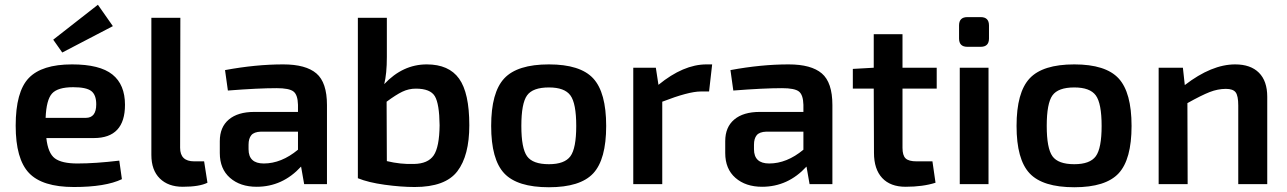

<svg xmlns="http://www.w3.org/2000/svg" viewBox="-20 -775 5418 808"><path d="M455 -665 242 -554 204 -608 392 -755ZM306 -87Q381 -87 482 -99L493 -21Q424 12 291 12Q158 12 102 -47Q46 -106 46 -246Q46 -389 101 -446.5Q156 -504 283 -504Q400 -504 453 -461.5Q506 -419 506 -334Q506 -194 375 -194H175Q182 -130 211 -108.5Q240 -87 306 -87ZM288 -408Q223 -408 199 -381.5Q175 -355 172 -279H341Q385 -279 385 -336Q385 -376 364 -392Q343 -408 288 -408Z M739 -700 738 -153Q738 -96 797 -96H839L853 -6Q819 11 749 11Q688 11 652.5 -24Q617 -59 617 -123V-700Z M1172 -504Q1267 -504 1311.5 -466Q1356 -428 1356 -333V0H1260L1247 -74Q1169 11 1060 11Q991 11 948 -26.5Q905 -64 905 -131V-181Q905 -240 943 -272Q981 -304 1050 -304H1234V-334Q1233 -376 1215 -390Q1197 -404 1144 -404Q1067 -404 939 -394L927 -480Q1056 -504 1172 -504ZM1026 -147Q1026 -87 1090 -87Q1164 -87 1234 -145V-221H1078Q1049 -220 1037.5 -206Q1026 -192 1026 -166Z M1776 -504Q1869 -504 1912 -444Q1955 -384 1955 -248Q1955 -120 1904.5 -54Q1854 12 1725 12Q1668 12 1599 2.5Q1530 -7 1486 -25V-700H1608V-535Q1608 -465 1597 -421Q1675 -504 1776 -504ZM1722 -85Q1781 -86 1805 -121Q1829 -156 1830 -248Q1829 -338 1810 -370Q1791 -402 1730 -402Q1700 -402 1673 -389Q1646 -376 1607 -347L1608 -97Q1666 -83 1722 -85Z M2290 -504Q2422 -504 2476.5 -445Q2531 -386 2531 -245Q2531 -104 2476.5 -45.5Q2422 13 2290 13Q2157 13 2102 -45.5Q2047 -104 2047 -245Q2047 -386 2102 -445Q2157 -504 2290 -504ZM2290 -407Q2222 -407 2198 -373.5Q2174 -340 2174 -245Q2174 -151 2198 -117.5Q2222 -84 2290 -84Q2356 -84 2380.5 -117.5Q2405 -151 2405 -245Q2405 -340 2380.5 -373.5Q2356 -407 2290 -407Z M2953 -504H2977L2964 -390H2929Q2878 -390 2767 -347V0H2645V-490H2740L2751 -418Q2856 -504 2953 -504Z M3299 -504Q3394 -504 3438.5 -466Q3483 -428 3483 -333V0H3387L3374 -74Q3296 11 3187 11Q3118 11 3075 -26.5Q3032 -64 3032 -131V-181Q3032 -240 3070 -272Q3108 -304 3177 -304H3361V-334Q3360 -376 3342 -390Q3324 -404 3271 -404Q3194 -404 3066 -394L3054 -480Q3183 -504 3299 -504ZM3153 -147Q3153 -87 3217 -87Q3291 -87 3361 -145V-221H3205Q3176 -220 3164.5 -206Q3153 -192 3153 -166Z M3922 -402H3778V-153Q3778 -121 3791 -108.5Q3804 -96 3837 -96H3904L3917 -6Q3864 11 3791 11Q3727 11 3692.5 -26Q3658 -63 3658 -132L3657 -402H3569V-485L3657 -490V-631H3778V-490H3922Z M4107 -703Q4142 -703 4142 -668V-613Q4142 -578 4107 -578H4051Q4016 -578 4016 -613V-668Q4016 -703 4051 -703ZM4140 -490V0H4019V-490Z M4501 -504Q4633 -504 4687.5 -445Q4742 -386 4742 -245Q4742 -104 4687.5 -45.5Q4633 13 4501 13Q4368 13 4313 -45.5Q4258 -104 4258 -245Q4258 -386 4313 -445Q4368 -504 4501 -504ZM4501 -407Q4433 -407 4409 -373.5Q4385 -340 4385 -245Q4385 -151 4409 -117.5Q4433 -84 4501 -84Q4567 -84 4591.5 -117.5Q4616 -151 4616 -245Q4616 -340 4591.5 -373.5Q4567 -407 4501 -407Z M5178 -504Q5243 -504 5278 -469Q5313 -434 5313 -368V0H5191V-331Q5191 -372 5180 -386.5Q5169 -401 5139 -401Q5105 -401 5070.5 -387.5Q5036 -374 4977 -341L4978 0H4856V-490H4958L4966 -417Q5079 -504 5178 -504Z"/></svg>

Font: Exo 2 Semi Bold
Style: Regular
Weight: 600
Designer: Natanael Gama
Version: Version 1.001;PS 001.001;hotconv 1.0.88;makeotf.lib2.5.64775